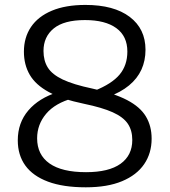

<svg xmlns="http://www.w3.org/2000/svg" viewBox="-20 -770 706 799"><path d="M337 9.5Q243 9.5 180 -14Q117 -37.5 85.5 -81Q54 -124.5 54 -186Q54 -259 98 -310.5Q142 -362 220.5 -386.5L284.5 -361.5Q209.5 -341 172 -296.5Q134.5 -252 134.5 -194.5Q134.5 -126 186 -89.8Q237.5 -53.5 338 -53.5Q433 -53.5 481.8 -88.5Q530.5 -123.5 530.5 -187.5Q530.5 -227.5 511.8 -255.2Q493 -283 449 -302.8Q405 -322.5 330 -338Q238 -357 183 -387Q128 -417 103.8 -458.8Q79.5 -500.5 79.5 -555Q79.5 -614 109 -657.8Q138.5 -701.5 195.8 -725.5Q253 -749.5 335.5 -749.5Q454 -749.5 519.8 -699.8Q585.5 -650 585.5 -563Q585.5 -517.5 568.5 -480.2Q551.5 -443 517 -414.5Q482.5 -386 430.5 -367L372.5 -392Q445.5 -421 477.8 -459.8Q510 -498.5 510 -555.5Q510 -619.5 464 -653Q418 -686.5 333.5 -686.5Q246.5 -686.5 203.8 -651.8Q161 -617 161 -558Q161 -517.5 179 -488.8Q197 -460 241.2 -439Q285.5 -418 364 -401.5Q454.5 -382 509 -353.5Q563.5 -325 587.2 -285.2Q611 -245.5 611 -193Q611 -132.5 580 -87Q549 -41.5 488 -16Q427 9.5 337 9.5Z"/></svg>

Font: Encode Sans SemiExpanded
Style: Regular
Weight: 400
Width: 6
Designer: Multiple Designers
Foundry: Impallari Type
Version: Version 3.002